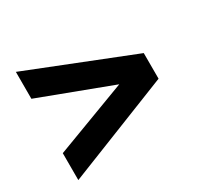

<svg xmlns="http://www.w3.org/2000/svg" viewBox="-121 -737 857 830"><g transform="rotate(-30 307.5 -322.0)"><path d="M567.4 -258.3 47.9 -52.2V-186.5L408.2 -322.3L47.9 -458V-592.3L567.4 -386.2Z"/></g></svg>

Font: Giphurs
Style: Bold
Weight: 700
Version: Version 0.920; ttfautohint (v1.8.4.7-5d5b)